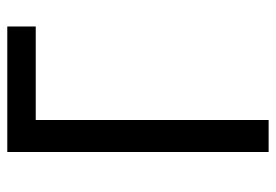

<svg xmlns="http://www.w3.org/2000/svg" viewBox="-138 -638 775 540"><g transform="rotate(-90 250.0 -367.5)"><path d="M93 0V-735H446V-655H183V0Z"/></g></svg>

Font: Iosevka Term Curly Medium
Style: Regular
Weight: 500
Designer: Belleve Invis
Foundry: Belleve Invis
Version: Version 32.3.0